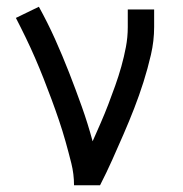

<svg xmlns="http://www.w3.org/2000/svg" viewBox="-20 -548 540 568"><path d="M199 0Q199 -33 191 -65Q183 -97 174 -129Q165 -161 154.5 -192Q144 -223 132.5 -254Q121 -285 109 -315.5Q97 -346 84 -376Q71 -406 56.5 -436Q42 -466 27 -495L95 -528Q121 -481 143 -432Q165 -383 184.5 -333Q204 -283 222 -232.5Q240 -182 254 -130Q266 -157 278 -184.5Q290 -212 300.5 -239.5Q311 -267 321 -295Q331 -323 339 -351.5Q347 -380 352.5 -409Q358 -438 358 -468V-520H436V-468Q436 -427 426.5 -386Q417 -345 404.5 -305.5Q392 -266 377 -227.5Q362 -189 345.5 -151Q329 -113 312 -75Q295 -37 276 0Z"/></svg>

Font: Moesevka
Style: Regular
Weight: 400
Monospace: yes
Designer: Belleve Invis
Foundry: Belleve Invis
Version: Version 32.5.0; ttfautohint (v1.8.4)